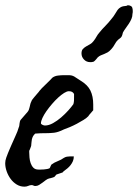

<svg xmlns="http://www.w3.org/2000/svg" viewBox="-21 -699 518 719"><path d="M-0.5 -98.1Q0 -101.6 2.7 -109.4Q5.4 -117.2 9 -126Q12.7 -134.8 16.1 -142.8Q19.5 -150.9 21.5 -155.3Q28.3 -171.9 36.6 -189.2Q44.9 -206.5 49.3 -222.2Q50.8 -225.1 51.3 -229Q51.8 -232.9 52.2 -236.8Q52.7 -240.7 53.7 -244.6Q54.7 -248.5 57.1 -251L82.5 -280.3Q85.4 -283.7 87.2 -288.6Q88.9 -293.5 90.1 -298.6Q91.3 -303.7 92.5 -308.8Q93.8 -314 95.7 -317.4Q95.7 -318.8 97.9 -322.8Q100.1 -326.7 101.1 -327.6Q103.5 -330.6 107.7 -335.7Q111.8 -340.8 116.2 -345.7Q120.6 -350.6 123.8 -354.5Q127 -358.4 127 -358.9Q128.9 -361.8 135.7 -368.7Q142.6 -375.5 150.4 -383.1Q158.2 -390.6 165.3 -397.7Q172.4 -404.8 175.3 -408.2Q184.1 -414.6 196 -416Q208 -417.5 219.2 -417.5H234.4Q242.2 -417.5 247.3 -416.3Q252.4 -415 256.8 -412.6Q261.2 -410.2 266.6 -406.2Q272 -402.3 280.8 -397Q307.1 -381.3 317.6 -359.9Q328.1 -338.4 328.1 -307.6V-286.1Q327.1 -285.2 324.5 -282Q321.8 -278.8 318.6 -275.1Q315.4 -271.5 312.7 -268.3Q310.1 -265.1 309.6 -263.7Q303.7 -257.3 292 -250Q280.3 -242.7 266.8 -235.6Q253.4 -228.5 240.2 -222.9Q227.1 -217.3 218.3 -214.4Q196.8 -203.6 181.2 -201.9Q165.5 -200.2 148.9 -200.2Q140.1 -200.2 131.3 -200Q122.6 -199.7 110.8 -198.7Q105 -193.4 102.3 -188Q99.6 -182.6 98.4 -177.2Q97.2 -171.9 96.9 -165.8Q96.7 -159.7 95.7 -152.8Q95.7 -152.3 94.7 -149.7Q93.8 -147 92.5 -143.8Q91.3 -140.6 90.1 -137.7Q88.9 -134.8 88.4 -134.3V-129.4Q88.4 -120.6 89.4 -109.4Q90.3 -98.1 93.8 -88.1Q97.2 -78.1 104 -71Q110.8 -64 123 -64Q126 -64 131.6 -64Q137.2 -64 143.6 -64.5Q149.9 -64.9 156 -66.2Q162.1 -67.4 165 -69.3Q165.5 -69.8 166.5 -72Q167.5 -74.2 168.5 -76.7Q169.4 -79.1 170.7 -81.3Q171.9 -83.5 172.9 -83.5Q181.6 -90.3 195.1 -95.5Q208.5 -100.6 218.3 -107.9Q224.1 -111.3 229.7 -112.3Q235.4 -113.3 241.2 -113.3H255.4Q255.4 -103.5 252 -95.5Q248.5 -87.4 243.2 -80.6Q237.8 -73.7 231 -68.1Q224.1 -62.5 217.3 -57.6L213.4 -53.2L190.4 -45.4Q189.9 -45.4 188.7 -43.7Q187.5 -42 186 -40.3Q184.6 -38.6 183.1 -37.1Q181.6 -35.6 180.2 -35.6Q179.7 -35.2 177.2 -34.4Q174.8 -33.7 172.4 -33Q169.9 -32.2 167.7 -31.7Q165.5 -31.2 165 -31.2Q157.7 -29.8 151.1 -24.9Q144.5 -20 138.2 -15.1Q131.8 -10.3 125.2 -6.3Q118.7 -2.4 110.8 -2.4Q107.9 -2.4 104.2 -4.2Q100.6 -5.9 98.1 -5.9Q90.8 -5.9 84.7 -2.9Q78.6 0 70.3 0Q54.7 0 41.5 -8.1Q28.3 -16.1 18.8 -29.1Q9.3 -42 3.9 -57.6Q-1.5 -73.2 -1.5 -87.9ZM132.3 -237.3Q132.3 -235.4 134.3 -233.9Q136.2 -232.4 138.7 -231.2Q141.1 -230 143.6 -229.5Q146 -229 147.5 -229Q161.6 -229 177.5 -237.8Q193.4 -246.6 208 -259.3Q222.7 -272 234.9 -285.6Q247.1 -299.3 253.9 -309.1Q255.9 -316.9 256.1 -322.8Q256.3 -328.6 256.3 -335.4V-347.2Q252.9 -353 248.3 -355.2Q243.7 -357.4 236.8 -357.4Q229.5 -357.4 219 -350.8Q208.5 -344.2 196.8 -333.5Q185.1 -322.8 173.6 -309.3Q162.1 -295.9 152.8 -282.7Q143.6 -269.5 137.9 -257.3Q132.3 -245.1 132.3 -237.3ZM284.2 -499Q284.2 -509.8 289.3 -515.4Q294.4 -521 301.5 -525.1Q308.6 -529.3 316.2 -533.4Q323.7 -537.6 329.1 -544.9Q332.5 -549.3 335.2 -553.2Q337.9 -557.1 340.1 -561.3Q342.3 -565.4 345 -569.3Q347.7 -573.2 351.6 -577.6Q361.8 -590.3 373.8 -602.3Q385.7 -614.3 395.5 -627Q404.8 -637.7 409.7 -646.5Q414.6 -655.3 419.2 -661.6Q423.8 -668 431.2 -672.1Q438.5 -676.3 453.1 -677.2Q455.1 -679.2 458 -679.2Q460 -679.2 462.4 -679Q464.8 -678.7 467.3 -677.2Q472.7 -675.3 474.4 -669.9Q476.1 -664.6 476.1 -658.7Q476.1 -656.2 476.1 -653.3Q476.1 -650.4 475.1 -647Q475.1 -637.2 471.2 -628.2Q467.3 -619.1 461.7 -610.6Q456.1 -602.1 450 -593.8Q443.8 -585.4 439.5 -577.6Q439.5 -577.6 438.7 -575Q438 -572.3 437.3 -569.3Q436.5 -566.4 435.3 -563.7Q434.1 -561 433.6 -561Q432.6 -558.6 427.2 -554.7Q421.9 -550.8 420.9 -549.8Q414.1 -543.5 408.7 -533.2Q403.3 -522.9 395.5 -514.6Q388.2 -506.3 381.6 -502.7Q375 -499 368.7 -496.6Q362.3 -494.1 356.4 -491.7Q350.6 -489.3 344.7 -483.9Q344.7 -483.4 342.5 -481Q340.3 -478.5 337.9 -475.6Q335.4 -472.7 333 -470.5Q330.6 -468.3 329.1 -467.8L324.2 -466.8Q322.3 -466.3 320.1 -466.3Q317.9 -466.3 316.9 -466.3Q302.7 -466.3 293.5 -476.1Q284.2 -485.8 284.2 -499Z"/></svg>

Font: IM FELL English
Style: Italic
Weight: 400
Italic angle: -18°
Designer: Igino Marini
Foundry: Igino Marini
Version: 3.00